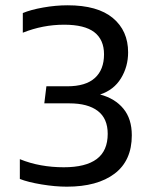

<svg xmlns="http://www.w3.org/2000/svg" viewBox="-20 -688 567 718"><path d="M472.9 -182Q472.9 -243.6 441.4 -281.7Q409.9 -319.9 354.3 -334.6Q405.8 -351.6 432.4 -395.2Q459.1 -438.9 459.1 -492.2Q459.1 -573.1 402.1 -620.6Q345.1 -668.2 233 -668.2Q188 -668.2 141.5 -659.9Q95.1 -651.7 65.3 -639.2V-565.7Q140.2 -595.6 219.7 -595.6Q296.4 -595.6 332.7 -567.6Q369 -539.5 369 -484.8Q369 -427.4 334.8 -396.4Q300.6 -365.3 231.6 -365.3H153.5L145.7 -301.5H239.4Q308.4 -301.5 345.6 -273.2Q382.8 -244.9 382.8 -187.5Q382.8 -124.1 341.7 -93.3Q300.6 -62.5 218.3 -62.5Q174.6 -62.5 133.5 -69.9Q92.4 -77.2 54.2 -92.8V-18.8Q84.1 -6.9 135.1 1.6Q186.1 10.1 229.8 10.1Q344.2 10.1 408.5 -38.6Q472.9 -87.3 472.9 -182Z"/></svg>

Font: Arad
Style: Regular
Weight: 400
Designer: Mohammad Darvishi
Version: Version 1.010;September 21, 2024;FontCreator 15.0.0.2992 64-